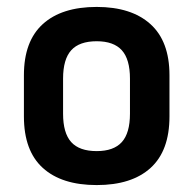

<svg xmlns="http://www.w3.org/2000/svg" viewBox="-20 -523 557 554"><path d="M259 11Q158 11 103.5 -38.5Q49 -88 49 -187V-306Q49 -404 103.5 -453.5Q158 -503 259 -503Q359 -503 414 -453.5Q469 -404 469 -306V-187Q469 -88 414.5 -38.5Q360 11 259 11ZM259 -87Q308 -87 331.5 -113Q355 -139 355 -195V-296Q355 -352 331.5 -378Q308 -404 259 -404Q209 -404 185.5 -378Q162 -352 162 -296V-195Q162 -139 185.5 -113Q209 -87 259 -87Z"/></svg>

Font: Sofia Sans Semi Condensed
Style: Bold
Weight: 700
Designer: Botio Nikoltchev, Ani Petrova
Foundry: lettersoup
Version: Version 4.100; ttfautohint (v1.8.4.7-5d5b)